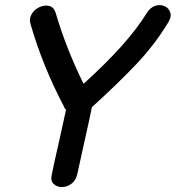

<svg xmlns="http://www.w3.org/2000/svg" viewBox="-20 -736 692 756"><path d="M184 -49Q178 -25 190.5 -12.5Q203 0 222.5 0.5Q242 1 260 -11.5Q278 -24 284 -49Q294 -95 314 -185Q334 -274 342 -315L344 -316Q440 -403 514 -480.5Q588 -558 642 -647Q656 -669 650.5 -686.5Q645 -704 628.5 -711.5Q612 -719 592.5 -713.5Q573 -708 558 -685Q485 -565 309 -406Q240 -546 199 -686Q192 -708 174 -712.5Q156 -717 136.5 -708.5Q117 -700 105.5 -682Q94 -664 100 -642Q147 -478 232 -316Q234 -309 240 -304Q232 -267 213 -181Q193 -94 184 -49Z"/></svg>

Font: Balsamiq Sans
Style: Italic
Weight: 400
Italic angle: -12°
Designer: Michael Angeles
Foundry: Balsamiq SRL
Version: Version 1.020; ttfautohint (v1.8.4.7-5d5b);gftools[0.9.26]